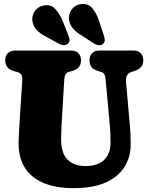

<svg xmlns="http://www.w3.org/2000/svg" viewBox="-20 -961 763 991"><path d="M546.5 -317.5 525.5 -547.5Q523.5 -569.5 518.2 -578Q513 -586.5 501.5 -590L486.5 -594.5Q463 -601.5 452.5 -614.8Q442 -628 442 -650Q442 -672.5 455 -686.2Q468 -700 492 -700H669.5Q693.5 -700 706.5 -686.2Q719.5 -672.5 719.5 -650Q719.5 -628 708 -615Q696.5 -602 675 -595L660 -590Q643.5 -585 636 -572.5Q628.5 -560 630.5 -538L650 -318.5Q652.5 -292.5 653.5 -267.8Q654.5 -243 654.5 -216Q654.5 -151 622.8 -99.8Q591 -48.5 525.8 -19.2Q460.5 10 359.5 10Q267 10 203.8 -17Q140.5 -44 108.2 -95.5Q76 -147 76 -220.5Q76 -233.5 76.8 -251.5Q77.5 -269.5 78.8 -291.5Q80 -313.5 81.5 -338.5L95 -546Q96 -565.5 90.5 -575.2Q85 -585 67 -590L52 -594Q7 -606.5 7 -650Q7 -672.5 20.2 -686.2Q33.5 -700 57.5 -700H348Q372 -700 385 -686.2Q398 -672.5 398 -650Q398 -627.5 387 -614.5Q376 -601.5 353.5 -595L335.5 -590Q323.5 -586.5 318 -576.5Q312.5 -566.5 311.5 -547L298.5 -329.5Q297 -302.5 296.2 -280.2Q295.5 -258 295.5 -242Q295.5 -170 328.5 -137Q361.5 -104 422 -104Q464.5 -104 493 -118.5Q521.5 -133 536 -160Q550.5 -187 550.5 -224Q550.5 -254 549.5 -274.8Q548.5 -295.5 546.5 -317.5ZM303 -854 331.5 -782.5Q337 -769.5 338.8 -758Q340.5 -746.5 332 -737Q324 -728.5 311.2 -728Q298.5 -727.5 286.5 -734L221 -770Q186 -788 169.2 -806Q152.5 -824 147.5 -850.5Q143 -878 159 -902.5Q175 -927 205.5 -932.5Q241 -939.5 263.5 -916.5Q286 -893.5 303 -854ZM491 -854 515 -781Q520 -767 520.8 -755.8Q521.5 -744.5 512.5 -735Q504.5 -727 491.5 -727.8Q478.5 -728.5 467 -735.5L404 -776Q370.5 -796.5 355 -816Q339.5 -835.5 335.5 -862Q333.5 -889.5 350.8 -913Q368 -936.5 399 -940Q435 -944 456 -919.2Q477 -894.5 491 -854Z"/></svg>

Font: Fraunces 144pt S100 Black
Style: Regular
Weight: 900
Version: Version 1.000